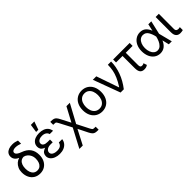

<svg xmlns="http://www.w3.org/2000/svg" viewBox="221 -2054 3556 3556"><g transform="rotate(-45 1999.5 -276.0)"><path d="M265.6 -739.3Q301.8 -739.3 331.1 -733.4Q360.4 -727.5 393.6 -714.8V-632.8Q368.2 -643.6 334 -651.4Q299.8 -659.2 267.6 -659.2Q227.5 -659.2 205.1 -644.5Q182.6 -629.9 182.6 -604.5Q182.6 -590.8 191.4 -576.7Q200.2 -562.5 223.1 -547.4Q246.1 -532.2 286.1 -517.6Q389.6 -481.4 438.5 -415Q487.3 -348.6 487.3 -251V-242.2Q487.3 -170.9 459.5 -113.8Q431.6 -56.6 379.4 -23.4Q327.1 9.8 256.8 9.8Q185.5 9.8 133.3 -22.9Q81.1 -55.7 53.2 -113.3Q25.4 -170.9 25.4 -242.2V-251Q25.4 -305.7 46.4 -351.6Q67.4 -397.5 103 -428.7Q138.7 -460 180.7 -470.7V-473.6Q135.7 -492.2 109.9 -525.4Q84 -558.6 84 -603.5Q84 -644.5 106 -675.3Q127.9 -706.1 168.9 -722.7Q210 -739.3 265.6 -739.3ZM256.8 -67.4Q301.8 -67.4 331.5 -90.8Q361.3 -114.3 376 -153.8Q390.6 -193.4 390.6 -242.2V-252Q390.6 -291 374 -328.6Q357.4 -366.2 326.7 -393.6Q295.9 -420.9 256.8 -428.7Q212.9 -428.7 182.6 -405.3Q152.3 -381.8 137.7 -341.8Q123 -301.8 123 -252V-242.2Q123 -193.4 137.7 -153.8Q152.3 -114.3 182.6 -90.8Q212.9 -67.4 256.8 -67.4Z M826.2 -276.4V-237.3H762.7Q727.5 -237.3 700.2 -225.6Q672.9 -213.9 657.7 -193.8Q642.6 -173.8 642.6 -148.4Q642.6 -124 658.7 -105.5Q674.8 -86.9 704.6 -76.7Q734.4 -66.4 773.4 -66.4Q831.1 -66.4 862.3 -87.9Q893.6 -109.4 903.3 -154.3H991.2Q985.4 -105.5 956.5 -68.4Q927.7 -31.2 879.9 -10.7Q832 9.8 769.5 9.8Q708 9.8 658.7 -9.8Q609.4 -29.3 581.5 -64Q553.7 -98.6 553.7 -143.6Q553.7 -177.7 570.8 -207Q587.9 -236.3 632.3 -256.3Q676.8 -276.4 753.9 -276.4ZM563.5 -380.9Q563.5 -429.7 589.4 -464.8Q615.2 -500 661.1 -518.6Q707 -537.1 767.6 -537.1Q828.1 -537.1 874 -519Q919.9 -501 947.3 -466.3Q974.6 -431.6 981.4 -383.8H893.6Q885.7 -419.9 852.5 -441.4Q819.3 -462.9 767.6 -462.9Q732.4 -462.9 705.6 -452.6Q678.7 -442.4 664.1 -423.8Q649.4 -405.3 649.4 -380.9Q649.4 -347.7 678.2 -328.1Q707 -308.6 762.7 -308.6H826.2V-253.9H753.9Q678.7 -253.9 636.7 -272.9Q594.7 -292 579.1 -319.8Q563.5 -347.7 563.5 -380.9ZM767.6 -751H858.4L801.8 -589.8H744.1Z M1308.6 -217.8H1346.7L1493.2 70.3Q1505.9 94.7 1514.6 105Q1523.4 115.2 1535.2 118.2Q1546.9 121.1 1572.3 121.1H1592.8V199.2H1572.3Q1531.2 199.2 1506.3 191.9Q1481.4 184.6 1462.9 165Q1444.3 145.5 1423.8 106.4L1326.2 -88.9L1176.8 199.2H1087.9ZM1082 -459H1061.5V-536.1H1082Q1123 -536.1 1147.5 -528.3Q1171.9 -520.5 1190.4 -500Q1209 -479.5 1230.5 -437.5L1328.1 -249L1478.5 -530.3H1567.4L1358.4 -143.6H1295.9L1161.1 -401.4Q1145.5 -431.6 1137.2 -442.4Q1128.9 -453.1 1118.7 -456.1Q1108.4 -459 1082 -459Z M1638.7 -262.7Q1638.7 -344.7 1668.9 -406.7Q1699.2 -468.8 1754.4 -502.9Q1809.6 -537.1 1880.9 -537.1Q1952.1 -537.1 2006.8 -502.9Q2061.5 -468.8 2091.3 -406.7Q2121.1 -344.7 2121.1 -262.7Q2121.1 -181.6 2091.3 -119.6Q2061.5 -57.6 2006.8 -23.4Q1952.1 10.7 1880.9 10.7Q1809.6 10.7 1754.4 -23.4Q1699.2 -57.6 1668.9 -119.6Q1638.7 -181.6 1638.7 -262.7ZM2037.1 -262.7Q2037.1 -317.4 2020 -362.8Q2002.9 -408.2 1967.8 -435.5Q1932.6 -462.9 1880.9 -462.9Q1829.1 -462.9 1793.5 -435.5Q1757.8 -408.2 1740.2 -362.8Q1722.7 -317.4 1722.7 -262.7Q1722.7 -208 1740.2 -163.1Q1757.8 -118.2 1793.5 -90.8Q1829.1 -63.5 1880.9 -63.5Q1932.6 -63.5 1967.8 -90.8Q2002.9 -118.2 2020 -163.1Q2037.1 -208 2037.1 -262.7Z M2169.9 -530.3H2260.7L2413.1 -88.9H2418.9Q2476.6 -179.7 2507.3 -252Q2538.1 -324.2 2550.3 -388.2Q2562.5 -452.1 2563.5 -530.3H2648.4Q2647.5 -395.5 2598.1 -260.7Q2548.8 -126 2451.2 0H2366.2Z M3134.8 -453.1H2701.2V-530.3H3134.8ZM2955.1 -530.3V-129.9Q2955.1 -102.5 2962.9 -88.9Q2970.7 -75.2 2981.4 -72.3Q2992.2 -69.3 3007.8 -69.3Q3019.5 -69.3 3031.2 -73.7Q3043 -78.1 3049.8 -84L3072.3 -17.6Q3050.8 -2 3029.8 3.9Q3008.8 9.8 2982.4 9.8Q2926.8 9.8 2898.9 -24.4Q2871.1 -58.6 2871.1 -133.8V-530.3Z M3182.6 -265.6Q3182.6 -344.7 3211.4 -406.2Q3240.2 -467.8 3292 -502.4Q3343.8 -537.1 3408.2 -537.1Q3477.5 -537.1 3522 -499Q3566.4 -460.9 3592.8 -392.6H3625L3639.6 -266.6L3708 0H3629.9L3565.4 -266.6Q3550.8 -341.8 3514.6 -401.9Q3478.5 -461.9 3409.2 -461.9Q3368.2 -461.9 3335.9 -437Q3303.7 -412.1 3285.2 -366.7Q3266.6 -321.3 3266.6 -263.7Q3266.6 -207 3283.7 -161.6Q3300.8 -116.2 3332 -90.3Q3363.3 -64.5 3403.3 -64.5Q3450.2 -64.5 3483.9 -97.2Q3517.6 -129.9 3536.6 -174.8Q3555.7 -219.7 3565.4 -263.7L3623 -530.3H3701.2L3639.6 -263.7L3625 -132.8H3596.7Q3568.4 -65.4 3520.5 -27.3Q3472.7 10.7 3403.3 10.7Q3337.9 9.8 3287.6 -25.4Q3237.3 -60.5 3210 -123Q3182.6 -185.5 3182.6 -265.6Z M3898.4 -530.3 3897.5 -132.8Q3897.5 -110.4 3906.2 -97.2Q3915 -84 3928.7 -79.1Q3942.4 -74.2 3959 -74.2Q3970.7 -74.2 3992.2 -79.1Q3998 -81.1 3999 -81.1V-2.9Q3983.4 1 3967.3 3.9Q3951.2 6.8 3928.7 6.8Q3876 6.8 3845.2 -26.4Q3814.5 -59.6 3814.5 -131.8V-530.3Z"/></g></svg>

Font: WEMIX Pretendard Variable
Style: Regular
Weight: 400
Designer: Base glyphs from Inter by Rasmus Andersson; Hangeul glyphs from Noto Sans CJK(Source Han Sans) by Jang Soo-young and Kan
Foundry: Kil Hyung-jin
Version: Version 1.000;Glyphs 3.2 (3208)